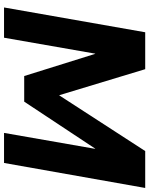

<svg xmlns="http://www.w3.org/2000/svg" viewBox="86 -826 740 952"><g transform="rotate(90 456.0 -350.0)"><path d="M17 0 140 -700H323L452 -274H453L729 -700H912L788 0H639L718 -452H717L484 -100H357L247 -452H246L167 0Z"/></g></svg>

Font: DM Sans 28pt Black
Style: Italic
Weight: 900
Italic angle: -10°
Version: Version 4.004;gftools[0.9.30]